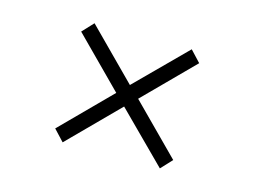

<svg xmlns="http://www.w3.org/2000/svg" viewBox="-58 -608 685 517"><g transform="rotate(15 284.5 -350.0)"><path d="M120 -485 149 -516 284 -380 420 -516 449 -485 315 -350 449 -215 420 -184 284 -320 149 -184 120 -215 254 -350Z"/></g></svg>

Font: Montserrat Z Light
Style: Regular
Weight: 300
Designer: Julieta Ulanovsky
Foundry: Julieta Ulanovsky
Version: Version 8.000